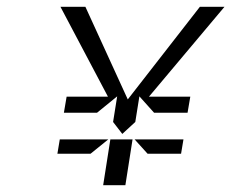

<svg xmlns="http://www.w3.org/2000/svg" viewBox="-20 -571 677 562"><path d="M282 -29H347L368 -163H303ZM376 -214 388 -289 431 -241H529L537 -288H416L637 -551H565L354 -280L230 -551H157L296 -288H175L167 -241H264L323 -289L311 -214L338 -179ZM412 -121H510L517 -163H374ZM155 -163 148 -121H245L297 -163Z"/></svg>

Font: Charger Static
Style: 2Obl
Weight: 1000
Designer: Jasper
Foundry: KineticPlasma Fonts/Cannot Into Space Fonts
Version: Version 1.1